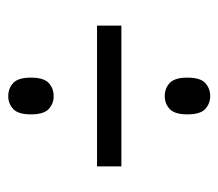

<svg xmlns="http://www.w3.org/2000/svg" viewBox="-52 -590 529 465"><g transform="rotate(90 212.5 -357.5)"><path d="M213 -492Q194 -492 181 -504Q168 -516 168 -547Q168 -578 181 -590Q194 -602 213 -602Q231 -602 244 -590Q257 -578 257 -547Q257 -516 244 -504Q231 -492 213 -492ZM42 -328V-387H383V-328ZM213 -113Q194 -113 181 -125Q168 -137 168 -168Q168 -199 181 -211Q194 -223 213 -223Q231 -223 244 -211Q257 -199 257 -168Q257 -137 244 -125Q231 -113 213 -113Z"/></g></svg>

Font: Noto Serif Thai ExtraCondensed Medium
Style: Regular
Weight: 500
Width: 2
Designer: Monotype Design Team
Foundry: Monotype Imaging Inc.
Version: Version 2.002; ttfautohint (v1.8.4.7-5d5b)